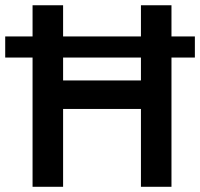

<svg xmlns="http://www.w3.org/2000/svg" viewBox="-20 -717 768 737"><path d="M105 0H222.2V-298.8H521V0H638.2V-496.1H728V-577.1H638.2V-696.8H521V-577.1H222.2V-696.8H105V-577.1H0V-496.1H105ZM222.2 -408.2V-496.1H521V-408.2Z"/></svg>

Font: Doppio One
Style: Regular
Weight: 400
Designer: Szymon Celej
Foundry: Sorkin Type Co
Version: Version 1.002